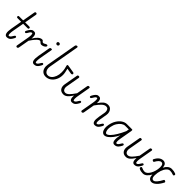

<svg xmlns="http://www.w3.org/2000/svg" viewBox="327 -2500 4083 4083"><g transform="rotate(45 2368.0 -459.0)"><path d="M141.5 0Q116.5 0 101 -13.5Q85.5 -27 78.8 -52.5Q72 -78 73.2 -114.8Q74.5 -151.5 83 -198.5L127 -449.5H21.5Q3.5 -449.5 -3.2 -456.5Q-10 -463.5 -10 -475.5Q-10 -487 -3.8 -493.8Q2.5 -500.5 21 -500.5H136L186.5 -786.5Q189 -799.5 197.2 -805.8Q205.5 -812 215.5 -812Q225 -812 232.2 -808Q239.5 -804 243.2 -796.5Q247 -789 245 -778.5L196 -500.5H318Q336.5 -500.5 342.8 -493.8Q349 -487 349 -475.5Q349 -463.5 342.8 -456.5Q336.5 -449.5 318 -449.5H187.5L140 -182Q137 -165.5 134.8 -143.5Q132.5 -121.5 132.8 -100.8Q133 -80 137.5 -66.2Q142 -52.5 152.5 -52.5Q170 -52.5 184.8 -65Q199.5 -77.5 216.5 -106.5L225 -120.5Q235 -138.5 243 -146Q251 -153.5 261 -153.5Q271 -153.5 277.5 -147Q284 -140.5 284 -127.5Q284 -120 274.5 -104Q265 -88 253.5 -68Q232 -33 205.5 -16.5Q179 0 141.5 0Z M445 0Q434 0 426 -8.2Q418 -16.5 420.5 -32.5L470.5 -316.5Q473.5 -333.5 476 -355.8Q478.5 -378 478.8 -398.8Q479 -419.5 474.5 -433.2Q470 -447 459.5 -447Q442.5 -447 429.2 -434.5Q416 -422 399.5 -393L391 -379Q380.5 -361 372.8 -353.5Q365 -346 355 -346Q345 -346 338.2 -352.5Q331.5 -359 331.5 -371.5Q331.5 -379 341 -395.2Q350.5 -411.5 362.5 -431.5Q384.5 -467 411.8 -486Q439 -505 481.5 -499Q505.5 -495.5 518.8 -476.2Q532 -457 535.8 -425.2Q539.5 -393.5 535 -352.5Q577.5 -424.5 622 -462.5Q666.5 -500.5 707.5 -500.5Q727.5 -500.5 735.8 -491Q744 -481.5 751.8 -471.8Q759.5 -462 778 -462Q790.5 -462 805 -469.5Q819.5 -477 827 -482.5Q840.5 -491.5 853.5 -493.5Q866.5 -495.5 875.2 -490.5Q884 -485.5 884 -473.5Q884 -463.5 879.2 -455.5Q874.5 -447.5 866 -440.8Q857.5 -434 846 -427Q827.5 -415.5 807.8 -410.8Q788 -406 776.5 -406Q757 -406 743.5 -417Q730 -428 718.8 -438.8Q707.5 -449.5 695 -449.5Q681.5 -449.5 659.2 -435.8Q637 -422 603.8 -384.2Q570.5 -346.5 523 -274.5L480.5 -33Q478 -16 468 -8Q458 0 445 0Z M1013.5 -637Q997.5 -637 986.8 -647.8Q976 -658.5 976 -673.5Q976 -688 986 -698Q996 -708 1013.5 -708Q1029 -708 1040.2 -698.8Q1051.5 -689.5 1051.5 -673.5Q1051.5 -658.5 1040.5 -647.8Q1029.5 -637 1013.5 -637ZM958.5 0Q934 0 918.8 -13Q903.5 -26 896.8 -51Q890 -76 890.8 -112Q891.5 -148 899.5 -194L947.5 -467Q949.5 -479 954.2 -486.5Q959 -494 967.8 -497.2Q976.5 -500.5 989.5 -500.5Q1004 -500.5 1007.5 -493.8Q1011 -487 1008 -470L956.5 -176Q953 -153 950.8 -124Q948.5 -95 952.2 -73.8Q956 -52.5 969.5 -52.5Q987 -52.5 1001.8 -65Q1016.5 -77.5 1033.5 -106.5L1042 -120.5Q1052 -138.5 1060 -146Q1068 -153.5 1078 -153.5Q1088 -153.5 1094.5 -147Q1101 -140.5 1101 -127.5Q1101 -120 1091.5 -104Q1082 -88 1070.5 -68Q1049 -33 1022.5 -16.5Q996 0 958.5 0Z M1320.5 9Q1265 9 1228.2 -19Q1191.5 -47 1177 -95.8Q1162.5 -144.5 1173 -206.5L1295 -895.5Q1297.5 -911.5 1309.2 -920Q1321 -928.5 1333 -928.5Q1346 -928.5 1352.2 -922.2Q1358.5 -916 1355.5 -898L1234.5 -209.5Q1226.5 -165.5 1235.5 -127.8Q1244.5 -90 1269.2 -67Q1294 -44 1332.5 -44Q1379 -44 1416.2 -78Q1453.5 -112 1475.2 -169Q1497 -226 1497 -294.5Q1497 -352.5 1488.5 -394.5Q1480 -436.5 1471 -464Q1468.5 -471.5 1468.2 -481Q1468 -490.5 1474.5 -496.5Q1481 -502.5 1499.5 -499.5L1665.5 -472.5Q1682 -470 1687.8 -462.2Q1693.5 -454.5 1693.5 -445.5Q1693.5 -427 1679 -421.8Q1664.5 -416.5 1641 -420.5L1529 -440Q1541 -391.5 1548.8 -352.5Q1556.5 -313.5 1556.5 -280Q1556.5 -197 1524.5 -131.8Q1492.5 -66.5 1439 -28.8Q1385.5 9 1320.5 9Z M1851.5 9Q1778 9 1743.5 -39.5Q1709 -88 1723.5 -169.5L1778 -476Q1779 -482 1783.5 -491.2Q1788 -500.5 1811.5 -500.5Q1830.5 -500.5 1834.8 -491Q1839 -481.5 1837.5 -473L1784 -167.5Q1775 -116 1794 -80.2Q1813 -44.5 1856.5 -44.5Q1898 -44.5 1942 -88Q1986 -131.5 2043.5 -217.5L2088.5 -472Q2089.5 -477.5 2094.8 -489Q2100 -500.5 2123 -500.5Q2142.5 -500.5 2146.2 -491.5Q2150 -482.5 2148.5 -474L2097.5 -182Q2094.5 -165.5 2092 -143.5Q2089.5 -121.5 2089.8 -100.8Q2090 -80 2094.5 -66.2Q2099 -52.5 2110 -52.5Q2127 -52.5 2141.8 -65Q2156.5 -77.5 2173.5 -106.5L2182 -120.5Q2192.5 -138.5 2200.2 -146Q2208 -153.5 2218 -153.5Q2228 -153.5 2234.5 -147Q2241 -140.5 2241 -127.5Q2241 -120 2231.8 -104Q2222.5 -88 2210.5 -68Q2189 -33 2162.5 -16.5Q2136 0 2099 0Q2058 0 2042 -35.2Q2026 -70.5 2031 -135Q1977 -53.5 1937 -22.2Q1897 9 1851.5 9Z M2398 0Q2387 0 2379 -8.2Q2371 -16.5 2373.5 -32.5L2423.5 -316.5Q2426.5 -333.5 2429 -355.8Q2431.5 -378 2431.8 -398.8Q2432 -419.5 2427.5 -433.2Q2423 -447 2412.5 -447Q2395.5 -447 2382.2 -434.5Q2369 -422 2352.5 -393L2344 -379Q2333.5 -361 2325.8 -353.5Q2318 -346 2308 -346Q2298 -346 2291.2 -352.5Q2284.5 -359 2284.5 -371.5Q2284.5 -379 2294 -395.2Q2303.5 -411.5 2315.5 -431.5Q2337.5 -467 2364.8 -486Q2392 -505 2434.5 -499Q2457.5 -495.5 2470.5 -477.8Q2483.5 -460 2487.8 -430.8Q2492 -401.5 2489 -363.5Q2541 -441.5 2584.2 -475.5Q2627.5 -509.5 2683 -509.5Q2733 -509.5 2763.8 -483.8Q2794.5 -458 2806.2 -417Q2818 -376 2810 -330.5L2783.5 -178Q2779.5 -155.5 2777.2 -126Q2775 -96.5 2778.8 -74.5Q2782.5 -52.5 2796.5 -52.5Q2813.5 -52.5 2828.2 -65Q2843 -77.5 2860 -106.5L2868.5 -120.5Q2879 -138.5 2886.8 -146Q2894.5 -153.5 2904.5 -153.5Q2914.5 -153.5 2921 -147Q2927.5 -140.5 2927.5 -127.5Q2927.5 -120 2918.2 -104Q2909 -88 2897 -68Q2875.5 -33 2849 -16.5Q2822.5 0 2785 0Q2760 0 2744.8 -13.5Q2729.5 -27 2722.8 -52.8Q2716 -78.5 2717.2 -115.5Q2718.5 -152.5 2727 -199.5L2750.5 -333Q2755 -359 2751.2 -387.5Q2747.5 -416 2730.8 -436.2Q2714 -456.5 2678.5 -456.5Q2633.5 -456.5 2586 -414.2Q2538.5 -372 2477.5 -283.5L2433.5 -33Q2431 -16 2421 -8Q2411 0 2398 0Z M3083 9Q3049 9 3023.8 -17.2Q2998.5 -43.5 2988.8 -92.2Q2979 -141 2991 -208Q3007.5 -298.5 3048.5 -364Q3089.5 -429.5 3143.2 -465Q3197 -500.5 3251.5 -500.5H3412Q3424.5 -500.5 3427 -489.2Q3429.5 -478 3426 -458.5L3377.5 -182Q3374.5 -165.5 3372 -143.5Q3369.5 -121.5 3369.8 -100.8Q3370 -80 3374.5 -66.2Q3379 -52.5 3390 -52.5Q3407 -52.5 3421.8 -65Q3436.5 -77.5 3453.5 -106.5L3462 -120.5Q3472.5 -138.5 3480.2 -146Q3488 -153.5 3498 -153.5Q3508 -153.5 3514.5 -147Q3521 -140.5 3521 -127.5Q3521 -120 3511.8 -104Q3502.5 -88 3490.5 -68Q3469 -33 3442.5 -16.5Q3416 0 3378.5 0Q3328.5 0 3315.2 -52.5Q3302 -105 3319.5 -198.5L3326.5 -235Q3293 -166 3251 -110.8Q3209 -55.5 3165.5 -23.2Q3122 9 3083 9ZM3095 -44.5Q3129 -44.5 3173.2 -90Q3217.5 -135.5 3264.5 -213.2Q3311.5 -291 3353.5 -387.5L3364.5 -449.5H3256.5Q3215.5 -449.5 3173.2 -420Q3131 -390.5 3098 -337Q3065 -283.5 3051.5 -211Q3039 -136.5 3055 -90.5Q3071 -44.5 3095 -44.5Z M3730.5 9Q3657 9 3622.5 -39.5Q3588 -88 3602.5 -169.5L3657 -476Q3658 -482 3662.5 -491.2Q3667 -500.5 3690.5 -500.5Q3709.5 -500.5 3713.8 -491Q3718 -481.5 3716.5 -473L3663 -167.5Q3654 -116 3673 -80.2Q3692 -44.5 3735.5 -44.5Q3777 -44.5 3821 -88Q3865 -131.5 3922.5 -217.5L3967.5 -472Q3968.5 -477.5 3973.8 -489Q3979 -500.5 4002 -500.5Q4021.5 -500.5 4025.2 -491.5Q4029 -482.5 4027.5 -474L3976.5 -182Q3973.5 -165.5 3971 -143.5Q3968.5 -121.5 3968.8 -100.8Q3969 -80 3973.5 -66.2Q3978 -52.5 3989 -52.5Q4006 -52.5 4020.8 -65Q4035.5 -77.5 4052.5 -106.5L4061 -120.5Q4071.5 -138.5 4079.2 -146Q4087 -153.5 4097 -153.5Q4107 -153.5 4113.5 -147Q4120 -140.5 4120 -127.5Q4120 -120 4110.8 -104Q4101.5 -88 4089.5 -68Q4068 -33 4041.5 -16.5Q4015 0 3978 0Q3937 0 3921 -35.2Q3905 -70.5 3910 -135Q3856 -53.5 3816 -22.2Q3776 9 3730.5 9Z M4237.5 3Q4207 3 4179.5 -2Q4152 -7 4129 -19.5Q4118.5 -25 4113 -30.8Q4107.5 -36.5 4106.8 -43.8Q4106 -51 4110 -60.5Q4116 -74 4125.2 -76.8Q4134.5 -79.5 4151.5 -71Q4172.5 -60.5 4195 -55.5Q4217.5 -50.5 4237.5 -50.5Q4265.5 -50.5 4294.2 -73.5Q4323 -96.5 4347.8 -137.8Q4372.5 -179 4388.2 -233.8Q4404 -288.5 4406 -351.5Q4407 -372.5 4402.2 -395.5Q4397.5 -418.5 4384.8 -434.2Q4372 -450 4348 -450Q4316 -450 4287.8 -421.2Q4259.5 -392.5 4233 -343.5Q4228.5 -335.5 4218.8 -334.2Q4209 -333 4196 -340.5Q4185.5 -346.5 4182 -354.5Q4178.5 -362.5 4182 -370.5Q4248.5 -503 4354 -503Q4390.5 -503 4418.2 -477.8Q4446 -452.5 4450 -384Q4479 -440.5 4518.8 -471.8Q4558.5 -503 4607 -503Q4641 -503 4669.5 -498.2Q4698 -493.5 4721 -484Q4731.5 -480 4736.8 -474Q4742 -468 4742.5 -460.5Q4743 -453 4739 -443.5Q4733.5 -430.5 4723.2 -428.8Q4713 -427 4695.5 -434Q4654 -450 4607 -450Q4564.5 -450 4528 -409.8Q4491.5 -369.5 4468.5 -301.2Q4445.5 -233 4443.5 -149Q4442.5 -127.5 4447.2 -104.5Q4452 -81.5 4464.8 -66Q4477.5 -50.5 4500 -50.5Q4533 -50.5 4573 -96.5Q4613 -142.5 4651 -216.5Q4655 -225 4664.8 -225.8Q4674.5 -226.5 4687.5 -219.5Q4697.5 -214.5 4701.5 -205.8Q4705.5 -197 4701.5 -190Q4656.5 -100 4601.5 -48.5Q4546.5 3 4494 3Q4456.5 3 4428 -24.8Q4399.5 -52.5 4398 -126.5Q4366.5 -66 4325.2 -31.5Q4284 3 4237.5 3Z"/></g></svg>

Font: Edu AU VIC WA NT Pre
Style: Regular
Weight: 400
Designer: Tina and Corey Anderson, Eben Sorkin, Mirko Velimirovic
Foundry: Google for Education
Version: Version 1.001